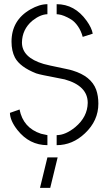

<svg xmlns="http://www.w3.org/2000/svg" viewBox="-20 -704 526 935"><path d="M174.8 210.9 210.9 62.5H260.7L224.6 210.9ZM28.3 -154.3 75.2 -170.9Q92.8 -81.1 179.7 -52.7Q210.9 -45.9 210.9 -45.9V2.9Q123 2.9 64.5 -71.3Q29.3 -116.2 28.3 -154.3ZM36.1 -501Q36.1 -605.5 127.9 -658.2Q171.9 -683.6 210.9 -683.6V-634.8Q175.8 -633.8 136.7 -602.5Q87.9 -560.5 86.9 -497.1Q86.9 -423.8 192.4 -392.6Q203.1 -388.7 302.7 -368.2Q322.3 -364.3 334 -360.4Q423.8 -333 448.2 -267.6Q459 -237.3 459 -199.2Q459 -116.2 393.6 -54.7Q333 2.9 255.9 2.9V-45.9Q298.8 -45.9 346.7 -85Q406.2 -134.8 407.2 -203.1Q407.2 -286.1 294.9 -317.4Q286.1 -319.3 191.4 -337.9Q168 -342.8 156.2 -346.7Q77.1 -377.9 52.7 -423.8Q36.1 -456.1 36.1 -501ZM255.9 -634.8V-683.6Q343.8 -683.6 401.4 -603.5Q426.8 -568.4 431.6 -540L382.8 -524.4Q375 -553.7 359.4 -576.2Q343.8 -598.6 326.2 -609.4Q308.6 -620.1 292.5 -626.5Q276.4 -632.8 265.6 -633.8Z"/></svg>

Font: Post No Bills Jaffna
Style: Regular
Weight: 400
Designer: Kosala Senevirathne, Siva Puranthara, Lasantha Premarathna, Tharique Azeez
Foundry: Mooniak
Version: Version 1.220 ; ttfautohint (v1.6)